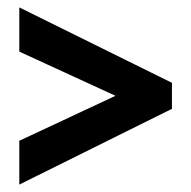

<svg xmlns="http://www.w3.org/2000/svg" viewBox="-20 -617 513 517"><path d="M32 -238V-120L443 -324V-394L32 -597V-478L291 -359Z"/></svg>

Font: Noto Sans Arabic UI XCn
Style: Bold
Weight: 700
Width: 2
Designer: Monotype Design Team, Nadine Chahine and Nizar Qandah
Foundry: Monotype Imaging Inc.
Version: Version 2.010